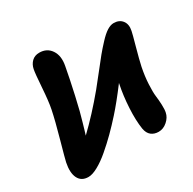

<svg xmlns="http://www.w3.org/2000/svg" viewBox="-159 -884 1053 1048"><g transform="rotate(-30 368.0 -360.0)"><path d="M109.9 1Q65.9 1 48.3 -33.9Q30.8 -68.8 43 -128.9Q46.9 -147.9 76.2 -252.2Q105.5 -356.4 118.2 -418.9Q127.4 -463.9 133.3 -549.6Q139.2 -635.3 144 -658.2Q149.4 -686 167.7 -703.6Q186 -721.2 214.8 -721.2Q262.7 -721.2 287.8 -684.1Q313 -647 301.8 -587.9Q288.6 -515.1 267.1 -419.2Q245.6 -323.2 230 -272.9Q225.6 -256.8 218 -231.7Q210.4 -206.5 209 -202.1Q294.9 -284.2 382.8 -390.1Q403.8 -415.5 442.9 -465.6Q481.9 -515.6 503.4 -541.7Q524.9 -567.9 554 -599.1Q583 -630.4 605.5 -644.3Q627.9 -658.2 647 -658.2Q682.6 -658.2 700.9 -634.3Q719.2 -610.4 710.9 -571.8Q708 -556.2 688.2 -485.1Q668.5 -414.1 660.2 -375Q649.4 -321.3 647 -272.7Q644.5 -224.1 647.9 -197.5Q651.4 -170.9 652.6 -140.4Q653.8 -109.9 649.9 -92.8Q644.5 -64.9 619.6 -43Q594.7 -21 564.9 -21Q537.6 -21 519 -35.6Q500.5 -50.3 495.1 -81.1Q486.3 -137.2 490.5 -212.9Q494.6 -288.6 508.8 -356.9Q508.8 -357.4 509.3 -358.9Q509.8 -360.4 509.8 -360.8Q444.3 -273.9 396 -220.2Q358.4 -178.2 321.8 -141.8Q285.2 -105.5 245.6 -71.8Q206.1 -38.1 170.4 -18.6Q134.8 1 109.9 1Z"/></g></svg>

Font: Shantell Sans Irregular
Style: Bold Italic
Weight: 700
Italic angle: -11.31°
Designer: Stephen Nixon, Anya Danilova, Shantell Martin
Foundry: Arrow Type
Version: Version 1.006;[9816181b4]